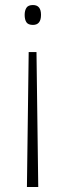

<svg xmlns="http://www.w3.org/2000/svg" viewBox="-20 -555 261 763"><path d="M143 -496Q143 -456 111 -456Q92 -456 85 -466.5Q78 -477 78 -496Q78 -513 85 -524Q92 -535 111 -535Q143 -535 143 -496ZM94 -348H125L132 188H87Z"/></svg>

Font: Noto Sans Sinhala UI SemiCondensed ExtraLight
Style: Regular
Weight: 200
Width: 4
Designer: Jelle Bosma - Monotype Design Team
Foundry: Monotype Imaging Inc.
Version: Version 2.006; ttfautohint (v1.8.4.7-5d5b)